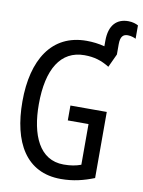

<svg xmlns="http://www.w3.org/2000/svg" viewBox="-95 -929 747 1004"><g transform="rotate(10 278.5 -427.0)"><path d="M299 10C365 10 419 -4 475 -26V-377H282V-298H392V-82C365 -72 337 -67 300 -67C171 -67 118 -193 118 -355C118 -543 184 -649 309 -649C361 -649 400 -637 442 -611L475 -682V-737C475 -778 490 -791 514 -791C532 -791 550 -784 557 -780V-851C546 -857 528 -864 504 -864C444 -864 403 -827 403 -742V-713C372 -721 340 -725 307 -725C122 -725 31 -576 31 -355C31 -138 114 10 299 10Z"/></g></svg>

Font: Noto Sans Mono Condensed
Style: Regular
Weight: 400
Width: 3
Designer: Monotype Design Team
Foundry: Monotype Imaging Inc.
Version: Version 2.014